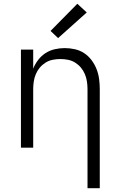

<svg xmlns="http://www.w3.org/2000/svg" viewBox="-20 -783 640 1018"><path d="M444 215V-310Q444 -330 441 -350.5Q438 -371 430 -390Q422 -409 409 -424.5Q396 -440 378.5 -451Q361 -462 340.5 -466Q320 -470 300 -470Q280 -470 259.5 -466Q239 -462 221.5 -451Q204 -440 191 -424.5Q178 -409 170 -390Q162 -371 159 -350.5Q156 -330 156 -310V0H91V-520H156V-419Q166 -444 182.5 -465.5Q199 -487 221.5 -501.5Q244 -516 270.5 -522Q297 -528 323 -528Q350 -528 377 -522Q404 -516 426.5 -501Q449 -486 465.5 -464Q482 -442 492 -416.5Q502 -391 505.5 -364Q509 -337 509 -310V215ZM288 -581 248 -619 390 -763 440 -717Z"/></svg>

Font: Iosevka Aile Custom Light
Style: Regular
Weight: 300
Designer: Belleve Invis
Foundry: Belleve Invis
Version: Version 17.0.2; ttfautohint (v1.8.3)